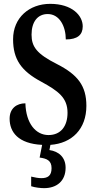

<svg xmlns="http://www.w3.org/2000/svg" viewBox="-20 -744 500 998"><path d="M209 234C275 234 321 197 321 128C321 74 286 43 237 36L242 9C354 1 429 -73 429 -194C429 -298 384 -356 276 -411C171 -464 144 -501 144 -564C144 -631 176 -671 228 -671C290 -671 322 -606 322 -539C383 -539 410 -563 410 -607C410 -664 354 -724 241 -724C132 -724 48 -652 48 -540C48 -436 90 -375 195 -319C283 -271 331 -236 331 -158C331 -88 296 -42 232 -42C167 -42 115 -101 112 -207C67 -207 30 -181 30 -127C30 -58 74 3 199 9L186 75C223 80 248 90 248 130C248 170 228 182 195 182C181 182 162 179 142 174V224C162 231 193 234 209 234Z"/></svg>

Font: Noto Serif Sinhala ExtraCondensed SemiBold
Style: Regular
Weight: 600
Width: 2
Designer: Jelle Bosma - Monotype Design Team
Foundry: Monotype Imaging Inc.
Version: Version 2.007